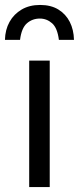

<svg xmlns="http://www.w3.org/2000/svg" viewBox="-28 -756 319 776"><path d="M90 0V-511H173V0ZM-8 -595Q-7 -636 10.5 -667.5Q28 -699 59.5 -717.5Q91 -736 134 -736Q178 -736 208 -717.5Q238 -699 254 -667.5Q270 -636 271 -595H210Q204 -643 182.5 -662Q161 -681 133 -681Q103 -681 81 -662Q59 -643 53 -595Z"/></svg>

Font: Chivo Medium Light
Style: Regular
Weight: 300
Version: Version 2.002